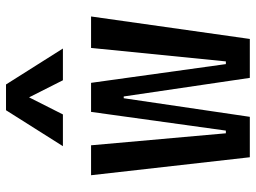

<svg xmlns="http://www.w3.org/2000/svg" viewBox="-124 -710 835 626"><g transform="rotate(-90 293.0 -397.5)"><path d="M351.6 0H478.5L551.8 -517.6H449.2L405.3 -78.1H396.5L335.4 -517.6H240.7L179.7 -78.1H170.9L131.8 -517.6H34.2L92.8 0H224.6L285.2 -411.1H291ZM128.9 -609.4H232.4L288.1 -719.7L343.8 -609.4H447.3L330.1 -794.9H246.1Z"/></g></svg>

Font: Cascadia Mono NF
Style: Regular
Weight: 400
Monospace: yes
Designer: Aaron Bell
Foundry: Saja Typeworks
Version: Version 2404.023